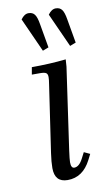

<svg xmlns="http://www.w3.org/2000/svg" viewBox="-78 -682 399 729"><g transform="rotate(-10 121.5 -318.0)"><path d="M56.2 -624Q69.8 -643.1 85.9 -643.1Q101.6 -643.1 109.6 -632.3Q117.7 -621.6 122.1 -594.2L138.2 -502L115.2 -493.2ZM58.1 -411.1 63 -439Q131.8 -439 194.8 -445.8L192.9 -418L147.9 -104Q143.1 -68.8 143.1 -58.1Q143.1 -35.2 155.8 -35.2Q174.8 -35.2 189.9 -64.9L201.2 -86.9L224.1 -76.2L212.9 -54.2Q181.6 6.8 123 6.8Q73.2 6.8 73.2 -47.9Q73.2 -71.8 78.1 -105L116.2 -363.8Q119.1 -380.9 119.1 -391.1Q119.1 -402.8 112.8 -407Q106.4 -411.1 88.9 -411.1ZM161.1 -624Q174.8 -643.1 190.9 -643.1Q206.5 -643.1 214.6 -632.3Q222.7 -621.6 227.1 -594.2L243.2 -502L220.2 -493.2Z"/></g></svg>

Font: Dihjauti
Style: Italic
Weight: 400
Italic angle: -9°
Designer: T. Christopher White
Version: Version 3.0.0